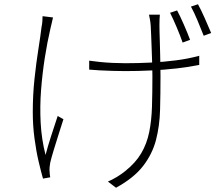

<svg xmlns="http://www.w3.org/2000/svg" viewBox="-20 -826 1040 902"><path d="M731 -757Q730 -748 729.5 -735.5Q729 -723 729 -706Q729 -697 729.5 -675Q730 -653 731 -624.5Q732 -596 732.5 -566.5Q733 -537 733.5 -511.5Q734 -486 734 -469Q734 -385 732 -310Q730 -235 713 -169Q696 -103 652.5 -46.5Q609 10 525 56L487 27Q506 19 528.5 5.5Q551 -8 568 -22Q617 -61 643.5 -106Q670 -151 681 -205.5Q692 -260 694 -325Q696 -390 696 -470Q696 -490 695 -525Q694 -560 692.5 -597Q691 -634 690 -664Q689 -694 688 -705Q687 -721 684.5 -733.5Q682 -746 680 -757ZM399 -541Q419 -538 448 -535Q477 -532 509 -530.5Q541 -529 568 -529Q628 -529 688.5 -532Q749 -535 807 -542.5Q865 -550 916 -564V-521Q867 -511 809.5 -504.5Q752 -498 690.5 -495Q629 -492 568 -492Q542 -492 509.5 -493Q477 -494 448 -495.5Q419 -497 399 -499ZM229 -744Q227 -734 223.5 -719.5Q220 -705 217 -692Q202 -628 190.5 -554.5Q179 -481 173 -404Q167 -327 171 -249.5Q175 -172 194 -98Q204 -137 220 -186.5Q236 -236 251 -281L278 -266Q269 -238 256.5 -198.5Q244 -159 232.5 -121.5Q221 -84 216 -62Q214 -52 213 -40.5Q212 -29 213 -20Q213 -13 214 -5.5Q215 2 216 7L182 13Q173 -18 161.5 -67Q150 -116 142 -176Q134 -236 134 -299Q134 -380 142 -455Q150 -530 160 -593Q170 -656 175 -698Q178 -712 179 -726Q180 -740 180 -750ZM812 -777Q826 -751 843.5 -711Q861 -671 873 -639L838 -626Q827 -658 810 -698Q793 -738 779 -766ZM910 -806Q924 -781 941.5 -741.5Q959 -702 972 -671L937 -658Q924 -691 908 -729.5Q892 -768 877 -795Z"/></svg>

Font: Noto Sans KR ExtraLight
Style: Regular
Weight: 250
Designer: Ryoko NISHIZUKA  (kana, bopomofo & ideographs); Paul D. Hunt (Latin, Greek & Cyrillic); Sandoll Communications , Soo-you
Foundry: Adobe
Version: Version 2.004-H2;hotconv 1.0.118;makeotfexe 2.5.65603